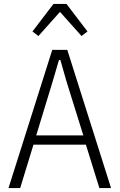

<svg xmlns="http://www.w3.org/2000/svg" viewBox="-20 -950 605 970"><path d="M482 0 414 -219H149L82 0H23L244 -698H320L541 0ZM317 -535 285 -647H278L245 -535L163 -266H401ZM316 -930 422 -791 392 -768 283 -890 174 -768 144 -791 250 -930Z"/></svg>

Font: IBM Plex Sans Cond Light
Style: Regular
Weight: 300
Width: 3
Designer: Mike Abbink, Paul van der Laan, Pieter van Rosmalen
Foundry: Bold Monday
Version: Version 1.3